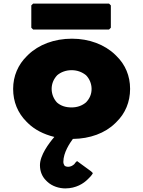

<svg xmlns="http://www.w3.org/2000/svg" viewBox="-20 -750 796 1067"><path d="M358 177C352 177 344 175 339 171C336 167 332 158 332 150C332 97 369 44 385 22C480 21 564 -10 620 -65L628 -73C676 -120 703 -183 703 -256C703 -329 676 -391 628 -438L620 -446C562 -502 476 -535 380 -535C281 -535 195 -502 136 -445L129 -438C81 -391 53 -328 53 -256C53 -184 79 -122 127 -74L135 -66C172 -30 221 -4 282 11C251 47 202 113 202 168C202 205 216 233 235 252L242 259C270 286 310 297 343 297C403 297 445 269 467 247L474 240C488 227 494 216 494 216L496 212L486 202L408 145L397 156V157C397 157 396 159 392 163C384 170 373 177 358 177ZM489 -256C489 -226 478 -202 458 -181C438 -164 411 -153 378 -153C344 -153 318 -162 297 -180C280 -198 267 -225 267 -256C267 -286 279 -312 298 -332C318 -349 346 -360 378 -360C410 -360 437 -349 458 -332C476 -314 489 -286 489 -256ZM154 -720V-596L164 -586H586L596 -596V-720L586 -730H164Z"/></svg>

Font: Hussar Woodtype
Style: Ultra
Weight: 900
Foundry: Cannot Into Space Fonts
Version: Version 1.07